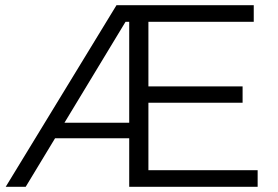

<svg xmlns="http://www.w3.org/2000/svg" viewBox="-20 -720 1073 740"><path d="M2 0 429 -700H502V-636H436L482 -666L79 0ZM169 -187 177 -247H502V-187ZM544 -387H915V-324H544ZM552 -64H973V0H478V-700H958V-636H552Z"/></svg>

Font: MOST Montserrat
Style: Regular
Weight: 400
Designer: Julieta Ulanovsky
Foundry: Julieta Ulanovsky
Version: Version 8.000;March 11, 2024;FontCreator 15.0.0.2926 64-bit